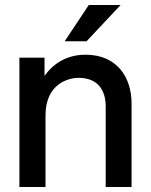

<svg xmlns="http://www.w3.org/2000/svg" viewBox="-20 -752 608 772"><path d="M405 -324V0H509V-335C509 -442 450 -532 324 -532C248 -532 194 -496 159 -447V-520H58V0H163V-288C163 -416 256 -439 296 -439C372 -439 405 -391 405 -324ZM240 -586H328L465 -732H337Z"/></svg>

Font: Aspekta 500
Style: Regular
Weight: 500
Designer: Ivo Dolenc
Version: Version 2.100